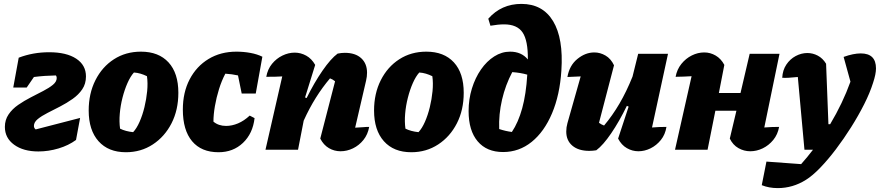

<svg xmlns="http://www.w3.org/2000/svg" viewBox="-20 -768 4514 985"><path d="M177 9Q100 9 52.5 -25.5Q5 -60 5 -117Q5 -153 24 -181Q43 -209 73.5 -230Q104 -251 138 -268.5Q172 -286 202 -301.5Q232 -317 251.5 -333Q271 -349 271 -368Q271 -375 267 -381Q208 -380 154 -373L117 -319H48L76 -472Q149 -500 232 -500Q321 -500 371 -467Q421 -434 421 -376Q421 -338 402 -310Q383 -282 352.5 -260.5Q322 -239 288 -221.5Q254 -204 223.5 -188.5Q193 -173 173.5 -157Q154 -141 154 -122Q154 -111 163 -104L391 -163L370 -50Q332 -22 280.5 -6.5Q229 9 177 9Z M626 13Q536 13 485.5 -43.5Q435 -100 435 -201Q435 -288 469.5 -356.5Q504 -425 564.5 -464Q625 -503 703 -503Q794 -503 844.5 -448Q895 -393 895 -292Q895 -204 860 -135.5Q825 -67 764 -27Q703 13 626 13ZM663 -90Q681 -109 696 -143Q711 -177 721 -218Q731 -259 735 -300.5Q739 -342 734 -377Q718 -385 701 -390Q684 -395 667 -396Q649 -376 634 -342Q619 -308 608.5 -267Q598 -226 594.5 -184.5Q591 -143 596 -108Q624 -94 663 -90Z M1101 13Q1013 13 965.5 -43.5Q918 -100 918 -206Q918 -294 953 -361Q988 -428 1050 -465.5Q1112 -503 1193 -503Q1230 -503 1265 -496.5Q1300 -490 1326 -477L1292 -288H1220L1201 -381Q1170 -388 1136 -390Q1117 -354 1103.5 -310.5Q1090 -267 1082.5 -223.5Q1075 -180 1075 -144Q1101 -122 1140 -122Q1170 -122 1201 -135Q1232 -148 1261 -175L1286 -162Q1277 -83 1226.5 -35Q1176 13 1101 13Z M1342 0 1428 -376Q1401 -374 1346 -374Q1353 -413 1375.5 -440.5Q1398 -468 1429 -483Q1460 -498 1492 -498Q1523 -498 1551 -482.5Q1579 -467 1597 -435L1545 -268L1553 -265Q1592 -344 1634.5 -405.5Q1677 -467 1712 -493Q1732 -497 1749 -497Q1803 -497 1833 -469.5Q1863 -442 1863 -395Q1863 -375 1858 -354L1802 -113Q1828 -114 1843 -115.5Q1858 -117 1874 -117Q1867 -78 1844.5 -50Q1822 -22 1791 -7Q1760 8 1727 8Q1695 8 1667.5 -8Q1640 -24 1623 -57L1699 -351Q1687 -361 1673 -366Q1634 -320 1600.5 -266.5Q1567 -213 1538 -149L1509 0Z M2090 13Q2000 13 1949.5 -43.5Q1899 -100 1899 -201Q1899 -288 1933.5 -356.5Q1968 -425 2028.5 -464Q2089 -503 2167 -503Q2258 -503 2308.5 -448Q2359 -393 2359 -292Q2359 -204 2324 -135.5Q2289 -67 2228 -27Q2167 13 2090 13ZM2127 -90Q2145 -109 2160 -143Q2175 -177 2185 -218Q2195 -259 2199 -300.5Q2203 -342 2198 -377Q2182 -385 2165 -390Q2148 -395 2131 -396Q2113 -376 2098 -342Q2083 -308 2072.5 -267Q2062 -226 2058.5 -184.5Q2055 -143 2060 -108Q2088 -94 2127 -90Z M2561 12Q2477 12 2430.5 -43Q2384 -98 2384 -198Q2384 -259 2401 -314Q2418 -369 2447.5 -411.5Q2477 -454 2515.5 -478.5Q2554 -503 2597 -503Q2655 -503 2688 -463Q2689 -560 2661 -601.5Q2633 -643 2566 -643Q2536 -643 2496 -636L2485 -672Q2552 -748 2655 -748Q2764 -748 2817.5 -659.5Q2871 -571 2860 -406Q2852 -281 2812 -186.5Q2772 -92 2707.5 -40Q2643 12 2561 12ZM2541 -106Q2574 -95 2606 -91Q2639 -140 2659 -212.5Q2679 -285 2685 -385Q2651 -395 2608 -398Q2573 -332 2555.5 -256.5Q2538 -181 2541 -106Z M3151 -57 3205 -221 3196 -225Q3157 -145 3115.5 -84Q3074 -23 3039 3Q3020 6 3003 6Q2948 6 2916.5 -20.5Q2885 -47 2885 -93Q2885 -115 2891 -136L2959 -376Q2925 -374 2891 -373Q2901 -432 2942 -465.5Q2983 -499 3029 -499Q3059 -499 3086.5 -483Q3114 -467 3130 -433L3053 -138Q3065 -129 3079 -124Q3122 -175 3158 -236.5Q3194 -298 3225 -375L3254 -492H3407L3325 -114Q3361 -117 3399 -117Q3393 -78 3370.5 -50Q3348 -22 3317.5 -7Q3287 8 3255 8Q3224 8 3196 -8Q3168 -24 3151 -57Z M3443 0 3528 -377Q3507 -376 3487 -375Q3467 -374 3446 -374Q3453 -412 3475.5 -440Q3498 -468 3529 -483.5Q3560 -499 3593 -499Q3624 -499 3651.5 -483Q3679 -467 3696 -435L3668 -291H3779L3826 -492H3979L3901 -114Q3938 -117 3977 -117Q3970 -78 3947 -50Q3924 -22 3893 -7Q3862 8 3829 8Q3797 8 3768.5 -8Q3740 -24 3724 -57L3758 -200H3650L3610 0Z M4107 0 4073 -373Q4042 -370 4025 -369Q4008 -368 3993 -369Q3995 -408 4014 -436.5Q4033 -465 4062 -480.5Q4091 -496 4122 -496Q4150 -496 4175.5 -482.5Q4201 -469 4218 -441L4230 -131H4239Q4303 -238 4343 -349L4308 -476Q4358 -494 4396 -494Q4474 -494 4474 -417Q4474 -388 4459 -343Q4443 -292 4413.5 -233.5Q4384 -175 4346.5 -115.5Q4309 -56 4268.5 -2.5Q4228 51 4188 92.5Q4148 134 4114 155Q4047 197 3970 197Q3925 197 3888 182L3912 61L4090 74Q4122 38 4151 0Z"/></svg>

Font: Piazzolla ExtraBold
Style: Italic
Weight: 800
Italic angle: -11.3°
Designer: Juan Pablo del Peral
Foundry: Huerta Tipografica
Version: Version 1.330